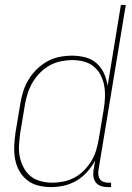

<svg xmlns="http://www.w3.org/2000/svg" viewBox="-20 -755 540 783"><path d="M188 8Q161 8 135.5 1.5Q110 -5 90.5 -20.5Q71 -36 58.5 -58.5Q46 -81 41.5 -106.5Q37 -132 38 -159Q39 -186 43 -213L63 -333Q67 -358 75 -383Q83 -408 97 -431Q111 -454 130.5 -473Q150 -492 173.5 -505Q197 -518 223 -523Q249 -528 274 -528Q302 -528 328.5 -521Q355 -514 374 -497Q393 -480 404 -456Q415 -432 419 -405L473 -735H493L381 -58Q380 -49 381.5 -39.5Q383 -30 388.5 -23Q394 -16 403 -13Q412 -10 421 -10H433V8H418Q405 8 392.5 4Q380 0 372 -9.5Q364 -19 361.5 -32Q359 -45 361 -58L368 -100Q355 -76 336 -54.5Q317 -33 292.5 -18.5Q268 -4 241 2Q214 8 188 8ZM194 -10Q217 -10 240.5 -15Q264 -20 285 -31.5Q306 -43 323.5 -61Q341 -79 353.5 -100Q366 -121 372.5 -143.5Q379 -166 383 -189L403 -309Q407 -333 408 -357.5Q409 -382 405 -405Q401 -428 390.5 -448.5Q380 -469 362.5 -483.5Q345 -498 322 -504Q299 -510 275 -510Q252 -510 228 -505Q204 -500 183 -488.5Q162 -477 144 -459Q126 -441 113.5 -420Q101 -399 93.5 -376Q86 -353 82 -330L62 -210Q59 -186 57.5 -161.5Q56 -137 61 -114Q66 -91 77 -70.5Q88 -50 105.5 -36Q123 -22 146.5 -16Q170 -10 194 -10Z"/></svg>

Font: Iosevka Curly Thin
Style: Italic
Weight: 100
Italic angle: -9°
Monospace: yes
Designer: Belleve Invis
Foundry: Belleve Invis
Version: Version 22.1.2; ttfautohint (v1.8.4)